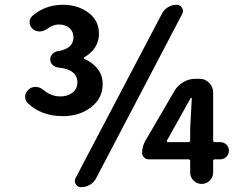

<svg xmlns="http://www.w3.org/2000/svg" viewBox="-20 -774 1040 808"><path d="M179.7 -653.3Q165 -642.6 148.4 -641.6Q147.5 -641.6 145.5 -641.6Q130.9 -641.6 118.2 -651.4Q104.5 -664.1 104.5 -681.6Q104.5 -697.3 117.2 -708Q170.9 -753.9 245.1 -753.9Q307.6 -753.9 352.1 -720.7Q396.5 -687.5 396.5 -632.8Q396.5 -569.3 334 -532.2Q333 -531.2 333 -529.3Q333 -527.3 335 -526.4Q370.1 -510.7 391.1 -483.9Q412.1 -457 412.1 -419.9Q412.1 -360.4 363.3 -322.8Q314.5 -285.2 245.1 -285.2Q154.3 -285.2 96.7 -339.8Q85.9 -351.6 85.9 -365.2Q85.9 -368.2 85.9 -370.1Q87.9 -387.7 102.5 -399.4Q114.3 -408.2 128.9 -408.2Q130.9 -408.2 133.8 -408.2Q150.4 -406.2 164.1 -394.5Q195.3 -368.2 234.4 -368.2Q264.6 -368.2 285.2 -384.3Q305.7 -400.4 305.7 -427.7Q305.7 -482.4 222.7 -490.2Q210 -492.2 200.7 -501.5Q191.4 -510.7 191.4 -523.9Q191.4 -537.1 200.7 -546.9Q210 -556.6 222.7 -558.6Q289.1 -568.4 289.1 -617.2Q289.1 -641.6 272 -656.2Q254.9 -670.9 227.5 -670.9Q203.1 -670.9 179.7 -653.3ZM661.1 -715.8Q669.9 -733.4 687 -743.7Q704.1 -753.9 723.6 -753.9Q738.3 -753.9 746.1 -741.2Q753.9 -728.5 747.1 -715.8L384.8 -24.4Q376 -6.8 358.9 3.4Q341.8 13.7 321.3 13.7Q306.6 13.7 298.8 1Q294.9 -5.9 294.9 -11.7Q294.9 -18.6 297.9 -24.4ZM682.6 -182.6Q681.6 -180.7 682.6 -178.2Q683.6 -175.8 686.5 -175.8H772.5Q780.3 -175.8 780.3 -183.6V-232.4L787.1 -359.4Q787.1 -362.3 784.7 -362.3Q782.2 -362.3 781.2 -359.4L733.4 -273.4ZM907.2 -175.8Q921.9 -175.8 932.6 -165.5Q943.4 -155.3 943.4 -140.1Q943.4 -125 932.6 -114.3Q921.9 -103.5 907.2 -103.5H884.8Q877 -103.5 877 -96.7V-48.8Q877 -28.3 862.8 -14.2Q848.6 0 828.6 0Q808.6 0 794.4 -14.2Q780.3 -28.3 780.3 -48.8V-96.7Q780.3 -103.5 772.5 -103.5H605.5Q593.8 -103.5 585.9 -111.8Q578.1 -120.1 578.1 -130.9Q578.1 -158.2 591.8 -181.6L714.8 -392.6Q728.5 -415 752 -428.7Q775.4 -442.4 801.8 -442.4H819.3Q843.8 -442.4 860.4 -425.3Q877 -408.2 877 -384.8V-183.6Q877 -175.8 884.8 -175.8Z"/></svg>

Font: Gen Jyuu Gothic Monospace Bold
Style: Bold
Weight: 700
Designer: [Source Han Sans]
Ryoko NISHIZUKA  (kana & ideographs); Paul D. Hunt (Latin, Greek & Cyrillic); Wenlong ZHANG  (bopomofo
Version: Version 1.002.20150607